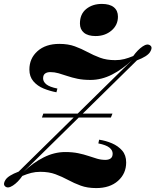

<svg xmlns="http://www.w3.org/2000/svg" viewBox="-51 -946 793 980"><path d="M163 -346 170 -366H523L515 -346ZM451 -214Q451 -214 453 -223.5Q455 -233 455 -233Q489 -228 520.5 -214.5Q552 -201 572.5 -177.5Q593 -154 593 -117Q593 -60 551.5 -23Q510 14 440 14Q395 14 361 1.5Q327 -11 296.5 -27.5Q266 -44 232.5 -56.5Q199 -69 155 -69Q130 -69 108.5 -63.5Q87 -58 63 -48Q41 -16 15 1Q-11 18 -25 5Q-37 -6 -23 -28Q-9 -50 44 -70L624 -640Q575 -593 521 -565.5Q467 -538 411 -538Q373 -538 344.5 -544Q316 -550 292.5 -558Q269 -566 248 -572Q227 -578 206 -578Q189 -578 179 -570.5Q169 -563 169 -546Q169 -529 185.5 -515.5Q202 -502 242 -494Q242 -494 239.5 -484.5Q237 -475 237 -475Q204 -481 172 -494Q140 -507 119.5 -531Q99 -555 99 -591Q99 -648 140.5 -685Q182 -722 252 -722Q297 -722 331 -709.5Q365 -697 395.5 -680.5Q426 -664 459.5 -651.5Q493 -639 537 -639Q562 -639 583.5 -644.5Q605 -650 629 -660Q652 -692 677 -709Q702 -726 717 -713Q729 -703 715 -680.5Q701 -658 648 -638L68 -68Q117 -115 171.5 -142.5Q226 -170 282 -170Q319 -170 348 -164Q377 -158 400.5 -150Q424 -142 444.5 -136Q465 -130 487 -130Q504 -130 514 -137.5Q524 -145 524 -162Q524 -179 507.5 -192.5Q491 -206 451 -214ZM357 -826Q357 -874 389 -900Q421 -926 469 -926Q509 -926 530 -909Q551 -892 551 -861Q551 -818 518 -790Q485 -762 437 -762Q398 -762 377.5 -779Q357 -796 357 -826Z"/></svg>

Font: Playfair Display ExtraBold
Style: Italic
Weight: 800
Italic angle: -14°
Designer: Claus Eggers Sørensen
Foundry: Claus Eggers Sørensen
Version: Version 1.203